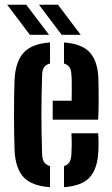

<svg xmlns="http://www.w3.org/2000/svg" viewBox="-20 -788 474 816"><path d="M42 -145.5Q41 -175 40.2 -216Q39.5 -257 39.5 -301.2Q39.5 -345.5 40.2 -385.5Q41 -425.5 42 -453Q47 -529.5 82.2 -566Q117.5 -602.5 192.5 -607.5V-518Q174.5 -513.5 167 -501.5Q159.5 -489.5 159 -469.5Q157.5 -424 156.8 -382.2Q156 -340.5 156 -300.2Q156 -260 156.8 -219Q157.5 -178 159 -133Q159.5 -111 167.5 -99Q175.5 -87 192.5 -82V7.5Q114.5 2 80.5 -34.5Q46.5 -71 42 -145.5ZM252 7.5V-82Q268 -87 275.2 -99.2Q282.5 -111.5 283.5 -133.5Q284.5 -148.5 284.8 -170.8Q285 -193 283.5 -221.5H397Q398.5 -210 398.8 -185.8Q399 -161.5 398 -145.5Q394.5 -70 360.8 -33.8Q327 2.5 252 7.5ZM204 -279.5V-360H284.5Q285 -383 285 -405.5Q285 -428 284.8 -445.2Q284.5 -462.5 283.5 -469.5Q283 -490.5 275.2 -502Q267.5 -513.5 252 -518V-607.5Q327 -602 360.8 -566.2Q394.5 -530.5 398 -457.5Q398.5 -445.5 399 -415.8Q399.5 -386 399.2 -349Q399 -312 397 -279.5ZM107 -640 10.5 -768H91.5L188.5 -640ZM242 -640 145.5 -768H226.5L323 -640Z"/></svg>

Font: Big Shoulders Stencil Text Thin
Style: Bold
Weight: 700
Version: Version 2.001